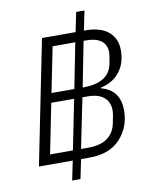

<svg xmlns="http://www.w3.org/2000/svg" viewBox="-93 -849 794 1001"><g transform="rotate(-10 303.5 -349.0)"><path d="M272 -20 251 82H207L228 -20H49L181 -677H359L380 -780H424L403 -677H412Q490 -677 532.5 -641.5Q575 -606 575 -542Q575 -476 540 -430Q505 -384 439 -369V-365Q537 -340 537 -231Q537 -144 480.5 -82Q424 -20 317 -20ZM180 -386H301L348 -625H228ZM392 -625 345 -386H353Q484 -388 504 -482Q513 -532 513 -541Q513 -625 403 -625ZM117 -72H238L291 -336H170ZM335 -336 281 -72H320Q447 -72 468 -177Q478 -223 478 -242Q478 -286 448.5 -311Q419 -336 363 -336Z"/></g></svg>

Font: IBM Plex Sans Light
Style: Italic
Weight: 300
Italic angle: -11.31°
Designer: Mike Abbink, Paul van der Laan, Pieter van Rosmalen
Foundry: Bold Monday
Version: Version 3.0